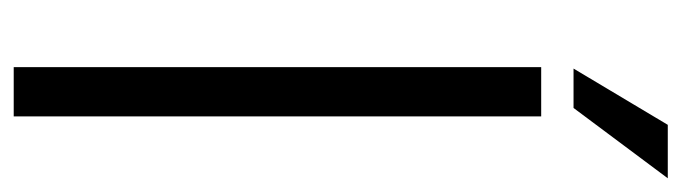

<svg xmlns="http://www.w3.org/2000/svg" viewBox="-368 -602 970 273"><g transform="rotate(90 116.5 -465.0)"><path d="M75 -750H145V0H75ZM157 -930H233L133 -796H77Z"/></g></svg>

Font: Teachers[wght]
Style: Regular
Weight: 400
Designer: Alfredo Marco Pradil & Chank Diesel
Version: Version 1.000;Glyphs 3.1.2 (3151)